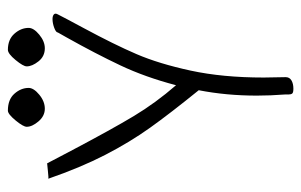

<svg xmlns="http://www.w3.org/2000/svg" viewBox="-162 -584 782 499"><g transform="rotate(-90 229.5 -334.0)"><path d="M430 -589Q438 -589 442 -585.5Q446 -582 442 -575Q434 -559 406 -507Q364 -429 339 -371Q314 -313 296 -230Q278 -147 278 -40L279 17Q279 27 270.5 32Q262 37 249 37Q239 37 236.5 34Q234 31 234 25Q234 19 234 16Q231 -23 231 -58Q231 -137 245 -209Q185 -283 147.5 -335.5Q110 -388 77 -452Q44 -516 15 -600Q17 -599 35 -601Q53 -603 55 -603L87 -542Q144 -434 178 -377.5Q212 -321 258 -268Q279 -348 309.5 -412.5Q340 -477 382 -552L395 -575Q395 -580 407 -584.5Q419 -589 430 -589ZM150 -656Q150 -665 166.5 -685Q183 -705 192 -705Q221 -705 236 -688Q251 -671 251 -651Q251 -638 233.5 -623.5Q216 -609 197 -609Q178 -609 164 -625.5Q150 -642 150 -656ZM307 -656Q307 -665 323.5 -685Q340 -705 350 -705Q377 -705 392 -688Q407 -671 407 -651Q407 -638 389.5 -623.5Q372 -609 354 -609Q333 -609 320 -625.5Q307 -642 307 -656Z"/></g></svg>

Font: Indie Flower
Style: Regular
Weight: 400
Designer: Kimberly Geswein
Foundry: Kimberly Geswein
Version: Version 2.000